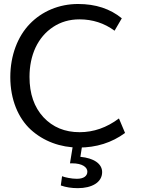

<svg xmlns="http://www.w3.org/2000/svg" viewBox="-20 -744 723 982"><path d="M377 218.3H378.9C447.8 218.3 502.4 189.9 502.4 136.2C502.4 93.3 459.5 64.5 391.1 58.1L400.9 -4.4H353.5L337.9 91.3H348.6C401.9 91.3 426.8 111.8 426.8 133.8C426.8 156.7 407.2 170.4 374 170.4H372.6C359.4 170.4 345.2 168.9 330.1 166C314.9 163.1 304.2 160.2 297.4 157.2L291 204.6C317.4 213.9 346.2 218.3 377 218.3ZM382.8 10.7C472.7 10.7 551.8 -14.2 619.6 -64L588.4 -138.2C525.9 -91.3 459 -67.9 387.2 -67.9C311.5 -67.9 250 -93.3 202.1 -144.5C154.8 -195.8 130.9 -264.2 130.9 -350.6C130.9 -405.8 141.1 -456.1 161.6 -500.5C182.6 -544.9 212.4 -580.1 251.5 -606C290.5 -631.8 335.4 -645 386.2 -645C453.6 -645 513.7 -625.5 565.9 -586.9L603 -650.4C543.5 -699.2 468.8 -723.6 379.4 -723.6C281.7 -723.6 194.3 -686 132.3 -621.6C70.3 -557.6 32.7 -460.4 32.7 -349.6C32.7 -234.9 73.2 -139.6 137.7 -80.6C202.1 -22 288.6 10.7 382.8 10.7Z"/></svg>

Font: Ride
Style: Regular
Weight: 400
Version: Version 3.000